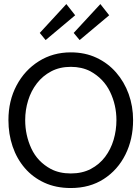

<svg xmlns="http://www.w3.org/2000/svg" viewBox="-20 -936 706 968"><path d="M337 12Q262 12 203.5 -15Q145 -42 104.8 -89Q64.5 -136 43.5 -198Q22.5 -260 22.5 -330.5Q22.5 -428 63.5 -505.2Q104.5 -582.5 175.8 -627.2Q247 -672 337 -672Q408.5 -672 466.2 -645Q524 -618 565.2 -570.8Q606.5 -523.5 628.8 -461.8Q651 -400 651 -330.5Q651 -234 612.2 -156.5Q573.5 -79 503 -33.5Q432.5 12 337 12ZM337 -61.5Q394.5 -61.5 437.8 -84.2Q481 -107 509.8 -145Q538.5 -183 552.8 -231.2Q567 -279.5 567 -330.5Q567 -406.5 534.8 -473.2Q502.5 -540 435 -577Q392 -599 337 -599Q281 -599 238 -576.2Q195 -553.5 165.8 -515.5Q136.5 -477.5 121.8 -429.5Q107 -381.5 107 -330.5Q107 -254.5 138 -187.5Q169 -120.5 236.5 -84Q279.5 -61.5 337 -61.5ZM210 -734 180.5 -770 314.5 -915.5 359 -859ZM381.5 -734 351.5 -770 486 -915.5 530.5 -859Z"/></svg>

Font: Lucymar Sans
Style: Regular
Weight: 400
Foundry: The League of Moveable Type (original font) / Main changes by Cristiano Sobral with portions from Mirco Monsees
Version: Version 2.001;August 30, 2020;FontCreator 13.0.0.2681 64-bit